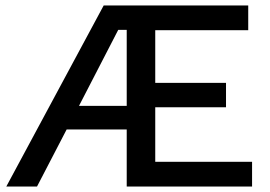

<svg xmlns="http://www.w3.org/2000/svg" viewBox="-20 -680 985 700"><path d="M899 -90V0H492H442V-208H223L115 0H3L358 -660H442H546H885V-570H546V-378H804V-289H546V-90ZM442 -294V-571H411L268 -294Z"/></svg>

Font: Work Sans Medium
Style: Regular
Weight: 500
Designer: Wei Huang
Foundry: Wei Huang
Version: Version 1.500